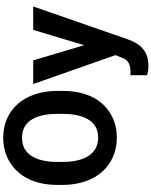

<svg xmlns="http://www.w3.org/2000/svg" viewBox="110 -872 974 1235"><g transform="rotate(-90 597.5 -254.0)"><path d="M26 -339C26 -230 59 -142 111 -84C159 -30 233 10 330 10C375 10 415 2 452 -14C565 -64 631 -175 631 -339V-371C631 -481 599 -568 547 -627C499 -681 427 -721 329 -721C284 -721 243 -712 206 -696C93 -646 26 -534 26 -371ZM174 -339V-372C174 -498 215 -600 329 -600C444 -600 483 -498 483 -372V-339C483 -214 444 -110 330 -110C305 -110 283 -115 264 -125C199 -159 174 -239 174 -339ZM675 -528 861 1 845 41C832 80 805 98 753 98C746 98 739 97 732 97V204C750 211 770 213 794 213C894 213 938 151 963 79L1174 -528H1023L925 -200L827 -528Z"/></g></svg>

Font: Asimov Pro
Style: Bd
Weight: 700
Designer: Google
Version: Version 2.000980; 2014